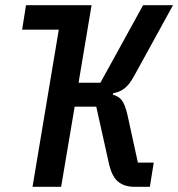

<svg xmlns="http://www.w3.org/2000/svg" viewBox="-20 -718 685 738"><path d="M206 -604H65L80 -698H332L282 -400H366L530 -698H645L495 -425Q477 -392 457.5 -377.5Q438 -363 415 -360L414 -354Q437 -348 449 -331.5Q461 -315 470 -276L510 -93H571L556 0H496Q457 0 432.5 -21Q408 -42 397 -97L350 -308H267L215 0H105Z"/></svg>

Font: IBM Plex Mono Medium
Style: Italic
Weight: 500
Italic angle: -9°
Monospace: yes
Designer: Mike Abbink, Paul van der Laan, Pieter van Rosmalen
Foundry: Bold Monday
Version: Version 2.3